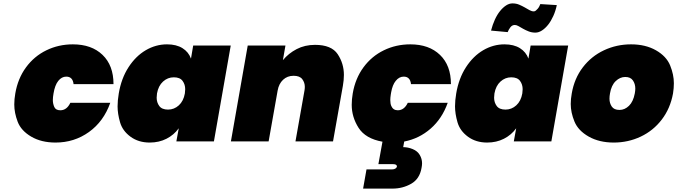

<svg xmlns="http://www.w3.org/2000/svg" viewBox="-20 -832 3986 1130"><path d="M70 -282Q85 -370 133 -435.5Q181 -501 253 -536Q325 -571 409 -571Q519 -571 583.5 -509Q648 -447 648 -337H413Q408 -381 370 -381Q343 -381 323 -356Q303 -331 295 -282Q291 -260 291 -243Q291 -222 299.5 -202.5Q308 -183 335 -183Q373 -183 394 -227H629Q590 -117 503.5 -55Q417 7 307 7Q223 7 163.5 -28Q104 -63 84 -115.5Q64 -168 64 -217Q64 -248 70 -282Z M679 -282Q694 -371 736.5 -436.5Q779 -502 838 -536.5Q897 -571 963 -571Q1018 -571 1054 -548.5Q1090 -526 1104 -487L1117 -564H1338L1239 0H1018L1032 -77Q1004 -38 960 -15.5Q916 7 861 7Q795 7 748 -27.5Q701 -62 686.5 -112.5Q672 -163 672 -206Q672 -241 679 -282ZM1068 -282Q1070 -296 1070 -307Q1070 -335 1054.5 -356Q1039 -377 1003 -377Q967 -377 939.5 -352Q912 -327 904 -282Q902 -268 902 -257Q902 -229 917.5 -208Q933 -187 969 -187Q1005 -187 1032.5 -212Q1060 -237 1068 -282Z M1834 -568Q1931 -568 1967.5 -513Q2004 -458 2004 -391Q2004 -361 1998 -327L1940 0H1719L1772 -299Q1774 -310 1774 -321Q1774 -346 1759 -366Q1744 -386 1708 -386Q1671 -386 1646 -362.5Q1621 -339 1614 -299L1561 0H1339L1438 -564H1660L1645 -478Q1678 -518 1726 -543Q1774 -568 1834 -568Z M2321 -183Q2359 -183 2380 -227H2615Q2582 -134 2514.5 -75Q2447 -16 2359 1L2353 34Q2381 34 2409 45.5Q2437 57 2450.5 80Q2464 103 2464 129Q2464 141 2461 156Q2450 221 2400 249.5Q2350 278 2290 278H2117L2137 165H2287Q2299 165 2306.5 160.5Q2314 156 2316 149Q2316 148 2316 147Q2316 134 2292 134H2207L2231 2Q2131 -16 2090.5 -79.5Q2050 -143 2050 -215Q2050 -247 2056 -282Q2071 -370 2119 -435.5Q2167 -501 2239 -536Q2311 -571 2395 -571Q2505 -571 2569.5 -509Q2634 -447 2634 -337H2399Q2394 -381 2356 -381Q2329 -381 2309 -356Q2290 -333 2282 -288L2280 -276Q2277 -257 2277 -243Q2277 -222 2283 -208Q2294 -183 2321 -183Z M2665 -282Q2680 -371 2722.5 -436.5Q2765 -502 2824 -536.5Q2883 -571 2949 -571Q3004 -571 3040 -548.5Q3076 -526 3090 -487L3103 -564H3324L3225 0H3004L3018 -77Q2990 -38 2946 -15.5Q2902 7 2847 7Q2781 7 2734 -27.5Q2687 -62 2672.5 -112.5Q2658 -163 2658 -206Q2658 -241 2665 -282ZM3054 -282Q3056 -296 3056 -307Q3056 -335 3040.5 -356Q3025 -377 2989 -377Q2953 -377 2925.5 -352Q2898 -327 2890 -282Q2888 -268 2888 -257Q2888 -229 2903.5 -208Q2919 -187 2955 -187Q2991 -187 3018.5 -212Q3046 -237 3054 -282ZM2870 -652Q2879 -687 2892.5 -716.5Q2906 -746 2923 -767Q2940 -788 2958.5 -800Q2977 -812 2996 -812Q3018 -812 3035.5 -804.5Q3053 -797 3068 -788.5Q3083 -780 3096 -772.5Q3109 -765 3122 -765Q3128 -765 3134 -770Q3140 -775 3145.5 -781.5Q3151 -788 3154.5 -795.5Q3158 -803 3160 -808L3257 -802Q3250 -768 3236.5 -738Q3223 -708 3206 -686.5Q3189 -665 3169.5 -652.5Q3150 -640 3131 -640Q3110 -640 3092 -647Q3074 -654 3059 -662.5Q3044 -671 3032 -678Q3020 -685 3010 -685Q2994 -685 2983.5 -671Q2973 -657 2968 -643Z M3592 7Q3507 7 3445 -28Q3383 -63 3361 -116.5Q3339 -170 3339 -220Q3339 -249 3345 -282Q3360 -370 3410 -435.5Q3460 -501 3534.5 -536Q3609 -571 3694 -571Q3779 -571 3840.5 -536Q3902 -501 3924 -447Q3946 -393 3946 -342Q3946 -313 3941 -282Q3925 -194 3875 -128.5Q3825 -63 3751 -28Q3677 7 3592 7ZM3626 -185Q3657 -185 3682 -209.5Q3707 -234 3716 -282Q3719 -298 3719 -311Q3719 -338 3705 -358.5Q3691 -379 3660 -379Q3629 -379 3603.5 -354.5Q3578 -330 3570 -282Q3567 -265 3567 -251Q3567 -225 3580.5 -205Q3594 -185 3626 -185Z"/></svg>

Font: Fz Poppins Black
Style: Italic
Weight: 900
Italic angle: -10°
Designer: Ninad Kale (Devanagari), Jonny Pinhorn (Latin)
Foundry: Indian Type Foundry
Version: Vit hóa bi Vntype.Com & FontZin.Com